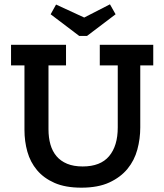

<svg xmlns="http://www.w3.org/2000/svg" viewBox="-20 -857 758 887"><path d="M382 -691H346L214 -791L239 -836L369 -776L488 -837L514 -791ZM628 -555V-268Q628 -216 614.5 -166Q601 -116 569 -77Q537 -38 485 -14Q433 10 356 10Q282 10 232 -12Q182 -34 151 -71Q120 -108 106.5 -156Q93 -204 93 -257V-555H31V-650H285V-555H204V-260Q204 -221 213 -189.5Q222 -158 241 -135.5Q260 -113 290 -100.5Q320 -88 362 -88Q444 -88 484 -135.5Q524 -183 524 -268V-555H441V-650H688V-555Z"/></svg>

Font: Zilla Slab SemiBold
Style: Regular
Weight: 600
Designer: Typotheque.com
Foundry: Typotheque type foundry
Version: Version 1.1; 2017